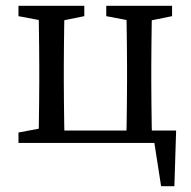

<svg xmlns="http://www.w3.org/2000/svg" viewBox="-20 -495 662 665"><path d="M113 0Q114 -23 114.5 -60Q115 -97 115.5 -137.5Q116 -178 116 -210V-265Q116 -297 115.5 -337.5Q115 -378 114.5 -415.5Q114 -453 113 -475H204Q203 -453 202.5 -415.5Q202 -378 201.5 -337.5Q201 -297 201 -265V-210Q201 -178 201.5 -137.5Q202 -97 202.5 -60Q203 -23 204 0ZM417 0Q418 -23 418.5 -60Q419 -97 419.5 -137.5Q420 -178 420 -210V-265Q420 -297 419.5 -337.5Q419 -378 418.5 -415.5Q418 -453 417 -475H507Q506 -453 505.5 -415.5Q505 -378 504.5 -337.5Q504 -297 504 -265V-210Q504 -178 504.5 -137.5Q505 -97 505.5 -60Q506 -23 507 0ZM538 150 508 -43 559 0H158V-43H590L584 150ZM44 -439V-475H272V-439L173 -419H150ZM348 -439V-475H576V-439L477 -419H454ZM44 0V-36L150 -56H158V0Z"/></svg>

Font: Source Serif 4 Variable
Style: Regular
Weight: 400
Designer: Frank Grießhammer
Foundry: Adobe
Version: Version 4.005;hotconv 1.1.0;makeotfexe 2.6.0